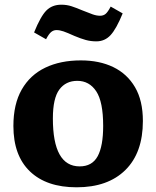

<svg xmlns="http://www.w3.org/2000/svg" viewBox="-20 -783 664 817"><path d="M306 14Q178 14 107.5 -53.5Q37 -121 37 -247Q37 -340 72.5 -402Q108 -464 172.5 -495Q237 -526 324 -526Q403 -526 462 -497.5Q521 -469 554.5 -412Q588 -355 588 -268Q588 -133 513.5 -59.5Q439 14 306 14ZM319 -75Q372 -75 395.5 -118Q419 -161 419 -247Q419 -350 389.5 -394.5Q360 -439 309 -439Q260 -439 232.5 -402Q205 -365 205 -279Q205 -75 319 -75ZM390 -607Q366 -607 344.5 -613Q323 -619 297 -630Q266 -644 250 -649.5Q234 -655 220 -655Q208 -655 198 -647Q188 -639 176 -616L125 -645Q153 -714 177.5 -738.5Q202 -763 241 -763Q264 -763 284 -756.5Q304 -750 330 -739Q357 -728 374 -722Q391 -716 406 -716Q420 -716 429.5 -724Q439 -732 451 -755L502 -726Q475 -660 450.5 -633.5Q426 -607 390 -607Z"/></svg>

Font: Literata
Style: Bold
Weight: 700
Designer: Latin by Veronika Burian and Jose Scaglione. Greek by Irene Vlachou. Cyrillic by Vera Evstafieva.
Foundry: TypeTogether
Version: Version 3.103; ttfautohint (v1.8.4.7-5d5b);gftools[0.9.29]